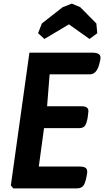

<svg xmlns="http://www.w3.org/2000/svg" viewBox="-20 -1044 577 1064"><path d="M226 -828 191 -860 212 -914 327 -1004 378 -1024 425 -1004 514 -914 519 -860 476 -828 362 -909ZM498 -752Q537 -750 537 -725Q537 -713 530 -688Q515 -632 478 -632H255L241 -455H434Q470 -455 470 -428Q470 -424 466.5 -397.5Q463 -371 454 -352.5Q445 -334 420 -334H224L195 -121H426Q449 -120 457 -111.5Q465 -103 463 -86Q456 -37 444.5 -18.5Q433 0 406 0H54L40 -16L143 -752Z"/></svg>

Font: Chau Philomene One
Style: Italic
Weight: 400
Designer: Vicente Lamonaca
Foundry: TipoType
Version: Version 1.002